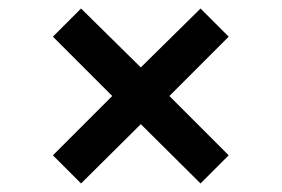

<svg xmlns="http://www.w3.org/2000/svg" viewBox="-20 -575 660 450"><path d="M170 -145 104 -211 243 -350 104 -489 170 -555 310 -417 450 -555 516 -489 377 -350 516 -211 450 -145 310 -284Z"/></svg>

Font: Space Grotesk Medium
Style: Regular
Weight: 500
Designer: Florian Karsten
Foundry: Florian Karsten
Version: Version 2.000